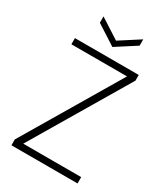

<svg xmlns="http://www.w3.org/2000/svg" viewBox="-214 -983 944 1079"><g transform="rotate(30 257.5 -443.0)"><path d="M43 0V-38L412 -660H51V-700H465V-663L96 -41H472V0ZM258 -762 129 -845V-886L258 -803L387 -886V-845Z"/></g></svg>

Font: DM Sans ExtraLight
Style: Regular
Weight: 200
Designer: Colophon Foundry, Jonny Pinhorn
Foundry: Colophon Foundry
Version: Version 4.004; ttfautohint (v1.8.4.7-5d5b)